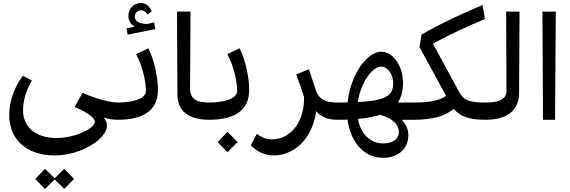

<svg xmlns="http://www.w3.org/2000/svg" viewBox="-20 -806 3837 1292"><path d="M347 240C527 240 700 128 700 39C700 23 693 4 679 -15C706 -6 737 0 776 0L793 -12V-104L776 -116C699 -116 573 -162 536 -182L482 -86C558 -55 618 -16 618 13C618 59 482 123 361 123C225 123 135 53 135 -64C135 -130 157 -202 195 -264L134 -296C75 -219 42 -122 42 -32C42 131 158 240 347 240ZM217 398 283 466 348 401 412 465 478 398 412 330 348 394 283 330Z M772 0C952 0 1043 -68 1043 -202C1043 -281 1018 -403 978 -481L896 -442C943 -353 962 -250 962 -193C962 -147 886 -116 772 -116L755 -104V-12ZM831 -615 839 -573 1025 -610 1017 -655 971 -645C917 -645 887 -662 887 -695C887 -718 905 -737 929 -737C945 -737 959 -729 973 -709L1001 -729C987 -767 958 -786 927 -786C882 -786 844 -749 844 -698C844 -668 859 -642 887 -627Z M1388 0 1407 -12V-104L1388 -116C1297 -116 1258 -144 1259 -212L1262 -728H1171L1174 -168C1175 -57 1252 0 1388 0Z M1386 0C1566 0 1657 -68 1657 -202C1657 -281 1632 -403 1592 -481L1510 -442C1557 -353 1576 -250 1576 -193C1576 -147 1500 -116 1386 -116L1369 -104V-12ZM1444 150 1511 218 1579 150 1511 81Z M1823 240C1952 240 2081 137 2108 -59C2127 -33 2167 0 2249 0L2269 -12V-104L2249 -116C2171 -116 2127 -137 2105 -200C2086 -259 2074 -294 2059 -340L1973 -305C1992 -257 2016 -188 2026 -153C2029 14 1936 132 1810 132C1763 132 1725 108 1708 95L1668 173C1691 195 1741 240 1823 240Z M2557 256C2661 256 2728 194 2728 103C2728 64 2710 27 2683 0H2760L2779 -12V-104L2760 -116H2657C2681 -151 2692 -196 2692 -250C2692 -357 2628 -458 2546 -458C2450 -458 2339 -306 2319 -117C2298 -116 2275 -116 2250 -116L2231 -104V-12L2250 0C2274 0 2297 0 2319 -1C2338 149 2429 256 2557 256ZM2388 -119C2406 -251 2488 -358 2544 -358C2590 -358 2626 -304 2626 -245C2626 -165 2579 -129 2388 -119ZM2389 -6C2448 -11 2496 -20 2536 -33C2612 -16 2664 29 2664 82C2664 128 2625 159 2558 159C2473 159 2407 97 2389 -6Z M2761 0C2899 0 2979 -27 3033 -74C3077 -20 3142 0 3247 0L3267 -12V-104L3247 -116C3140 -116 3101 -130 3071 -185L2893 -512C3007 -575 3125 -628 3243 -678L3227 -772C3100 -719 2955 -653 2816 -573L2803 -489L2982 -161C2936 -129 2872 -116 2761 -116L2741 -104V-12Z M3247 0C3384 0 3472 -56 3473 -180L3476 -728H3386L3388 -195C3388 -144 3349 -116 3247 -116L3229 -104V-12Z M3634 0H3715L3720 -728H3630Z"/></svg>

Font: Wafeq Medium
Style: Regular
Weight: 500
Designer: Rasmus Andersson & Azza Alameddine
Foundry: Google & TypeTogether
Version: Version 3.000;January 28, 2025;FontCreator 15.0.0.3014 64-bi